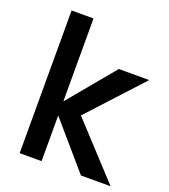

<svg xmlns="http://www.w3.org/2000/svg" viewBox="-135 -838 825 936"><g transform="rotate(20 277.0 -370.0)"><path d="M75.2 0V-740.2H189V-310.1L389.2 -550.8H546.9L293 -274.9L546.9 0H393.1L189 -236.8V0Z"/></g></svg>

Font: SVN-Poppins Medium
Style: Regular
Weight: 500
Designer: Ninad Kale (Devanagari), Jonny Pinhorn (Latin)
Foundry: Indian Type Foundry
Version: Version 3.002 2017